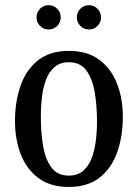

<svg xmlns="http://www.w3.org/2000/svg" viewBox="-20 -732 546 762"><path d="M39.5 -250Q39.5 -330 62 -393.2Q84.5 -456.5 131.8 -493.2Q179 -530 253.5 -530Q327.5 -530 374.8 -494.2Q422 -458.5 444.8 -399.2Q467.5 -340 467.5 -270Q467.5 -190 444.8 -126.8Q422 -63.5 374.8 -26.8Q327.5 10 253.5 10Q179 10 131.8 -25.8Q84.5 -61.5 62 -120.8Q39.5 -180 39.5 -250ZM142 -270Q142 -208 150.8 -154.5Q159.5 -101 183.5 -68Q207.5 -35 253.5 -35Q287.5 -35 309.5 -53.8Q331.5 -72.5 343.5 -103.5Q355.5 -134.5 360.2 -172.8Q365 -211 365 -250Q365 -312 356 -365.5Q347 -419 323 -452Q299 -485 253.5 -485Q219 -485 197 -466.2Q175 -447.5 163 -416.5Q151 -385.5 146.5 -347.2Q142 -309 142 -270ZM333 -615Q313 -615 299 -629Q285 -643 285 -663Q285 -683 299 -697.2Q313 -711.5 333 -711.5Q353 -711.5 367 -697.2Q381 -683 381 -663Q381 -643 367 -629Q353 -615 333 -615ZM173 -615Q153 -615 139 -629Q125 -643 125 -663Q125 -683 139 -697.2Q153 -711.5 173 -711.5Q193 -711.5 207 -697.2Q221 -683 221 -663Q221 -643 207 -629Q193 -615 173 -615Z"/></svg>

Font: Besley* Narrow
Style: Regular
Weight: 400
Width: 4
Designer: Owen Earl
Foundry: indestructible type*
Version: Version 3.000; ttfautohint (v1.8.3)